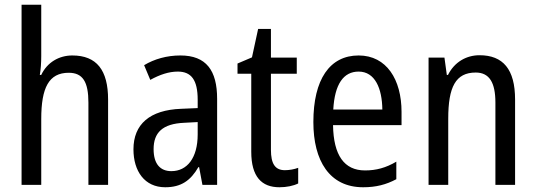

<svg xmlns="http://www.w3.org/2000/svg" viewBox="-20 -780 2262 810"><path d="M154 -543V-760H71V0H154V-278C154 -410 186 -473 270 -473C329 -473 353 -435 353 -347V0H436V-360C436 -484 388 -546 285 -546C229 -546 179 -517 154 -464H148C152 -487 154 -515 154 -543Z M741 -546C684 -546 631 -531 588 -505L614 -443C654 -465 692 -478 730 -478C787 -478 814 -443 814 -359V-324L744 -321C612 -316 543 -256 543 -150C543 -58 590 10 677 10C744 10 784 -18 817 -75H820L834 0H896V-363C896 -483 850 -546 741 -546ZM757 -262 814 -265V-213C814 -113 769 -58 703 -58C657 -58 628 -87 628 -151C628 -220 665 -258 757 -262Z M1182 -62C1140 -62 1123 -90 1123 -148V-469H1232V-537H1123V-658H1069L1043 -538L982 -512V-469H1040V-140C1040 -34 1084 10 1159 10C1189 10 1218 4 1238 -6V-72C1222 -66 1201 -62 1182 -62Z M1493 -546C1371 -546 1302 -445 1302 -265C1302 -102 1370 10 1512 10C1566 10 1609 -1 1652 -24V-98C1608 -72 1567 -61 1520 -61C1432 -61 1387 -125 1385 -252H1674V-308C1674 -444 1611 -546 1493 -546ZM1493 -478C1562 -478 1592 -407 1593 -318H1386C1392 -425 1429 -478 1493 -478Z M2003 -547C1947 -547 1897 -518 1870 -464H1865L1855 -537H1788V0H1871V-279C1871 -413 1902 -474 1987 -474C2045 -474 2070 -431 2070 -347V0H2153V-360C2153 -488 2102 -547 2003 -547Z"/></svg>

Font: Noto Sans Lao Looped Condensed
Style: Regular
Weight: 400
Width: 3
Designer: Mark Frömberg, Ben Mitchell
Foundry: The Fontpad Ltd
Version: Version 1.003